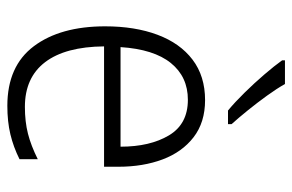

<svg xmlns="http://www.w3.org/2000/svg" viewBox="-160 -646 815 536"><g transform="rotate(90 248.0 -377.5)"><path d="M259 -542Q321 -542 362.5 -510Q404 -478 424.5 -423.5Q445 -369 445 -300V-260H109Q110 -152 153 -95.5Q196 -39 278 -39Q319 -39 352.5 -47.5Q386 -56 424 -75V-24Q390 -7 354.5 1.5Q319 10 275 10Q164 10 108.5 -64Q53 -138 53 -263Q53 -346 76.5 -409Q100 -472 146 -507Q192 -542 259 -542ZM258 -494Q194 -494 155.5 -446.5Q117 -399 111 -306H389Q389 -388 357.5 -441Q326 -494 258 -494ZM214 -765Q227 -742 246.5 -715Q266 -688 287 -662Q308 -636 326 -616V-606H288Q265 -625 238 -652.5Q211 -680 187 -708Q163 -736 148 -757V-765Z"/></g></svg>

Font: Noto Sans Georgian SemiCondensed Light
Style: Regular
Weight: 300
Width: 4
Designer: Monotype Design Team, Akaki Razmadze
Foundry: Google LLC
Version: Version 2.005; ttfautohint (v1.8.4.7-5d5b)